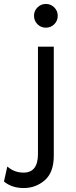

<svg xmlns="http://www.w3.org/2000/svg" viewBox="-99 -736 385 971"><path d="M90.5 -698.5Q108 -716 133 -716Q158 -716 175.5 -698.5Q193 -681 193 -656Q193 -631 175.5 -613.5Q158 -596 133 -596Q108 -596 90.5 -613.5Q73 -631 73 -656Q73 -681 90.5 -698.5ZM173 -500V51Q173 136 127.5 175.5Q82 215 21 215Q-39 215 -79 182L-62 106Q-27 137 20 137Q93 137 93 43V-500Z"/></svg>

Font: Work Sans
Style: Regular
Weight: 400
Designer: Wei Huang
Foundry: Wei Huang
Version: Version 1.032;PS 001.032;hotconv 1.0.70;makeotf.lib2.5.58329